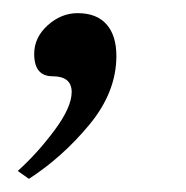

<svg xmlns="http://www.w3.org/2000/svg" viewBox="-20 -112 283 292"><path d="M89 28Q89 4 60 4Q32 4 32 -30Q32 -55 52.5 -73.5Q73 -92 98 -92Q127 -92 142 -75Q157 -58 157 -27Q157 28 116 77.5Q75 127 24 160L7 148Q37 121 63 86Q89 51 89 28Z"/></svg>

Font: Unna
Style: Italic
Weight: 400
Italic angle: -8.05°
Designer: Jorge de Buen Unna
Foundry: Omnibus-Type
Version: Version 2.008